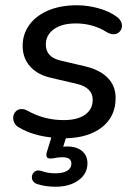

<svg xmlns="http://www.w3.org/2000/svg" viewBox="-20 -516 521 729"><path d="M122 183Q112 180 106.5 173Q101 166 101 157Q101 147 108 139Q115 131 126 131Q132 132 137 133Q160 142 191 142Q219 142 235 132.5Q251 123 251 105Q251 81 217 81Q199 81 183 85Q177 86 171 86Q165 86 160 83Q156 79 156 72Q156 66 158 61L175 6Q103 -2 54 -31Q42 -37 36 -47Q30 -57 30 -68Q30 -82 39 -92Q48 -102 62 -102Q72 -102 84 -96Q147 -60 222 -60Q274 -60 303 -80.5Q332 -101 332 -137Q332 -184 270 -198L176 -220Q124 -231 95 -263Q66 -295 66 -342Q66 -386 91 -421Q116 -456 162.5 -476Q209 -496 272 -496Q312 -496 352.5 -485Q393 -474 421 -454Q443 -439 443 -418Q443 -405 434 -395.5Q425 -386 411 -386Q400 -386 387 -393Q334 -427 268 -427Q215 -427 184.5 -405Q154 -383 154 -347Q154 -299 210 -286L304 -264Q359 -251 389 -220.5Q419 -190 419 -144Q419 -74 368 -33.5Q317 7 230 9L220 41L234 40Q270 40 291 57Q312 74 312 104Q312 144 278 168.5Q244 193 191 193Q152 193 122 183Z"/></svg>

Font: SN Pro
Style: Italic
Weight: 400
Italic angle: -9°
Designer: Tobias Whetton
Foundry: Supernotes
Version: Version 1.003